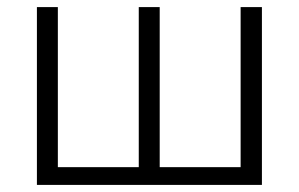

<svg xmlns="http://www.w3.org/2000/svg" viewBox="-20 -521 843 541"><path d="M84 0V-501H143V-50H371V-501H430V-50H658V-501H718V0Z"/></svg>

Font: Winston Light
Style: Regular
Weight: 300
Designer: Original fonts by Vernon Adams / Changes by Cristiano Sobral
Foundry: Original fonts by Vernon Adams / Changes by Cristiano Sobral
Version: Version 2.503;July 17, 2020;FontCreator 13.0.0.2655 64-bit